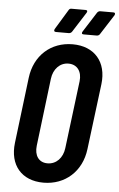

<svg xmlns="http://www.w3.org/2000/svg" viewBox="-60 -929 609 979"><g transform="rotate(5 244.5 -440.0)"><path d="M197 -763H263C269 -763 275 -766 279 -772L344 -874C349 -882 347 -888 338 -888H265C259 -888 254 -885 251 -879L189 -777C185 -768 188 -763 197 -763ZM338 -763H405C411 -763 417 -765 421 -771L487 -874C491 -882 489 -888 481 -888H413C407 -888 401 -885 397 -879L332 -777C327 -769 329 -763 338 -763ZM200 8C311 8 395 -67 409 -182L451 -518C465 -633 399 -708 288 -708C176 -708 93 -633 79 -518L38 -182C24 -67 88 8 200 8ZM212 -92C167 -92 144 -127 150 -177L192 -523C198 -573 231 -608 275 -608C320 -608 345 -573 339 -523L296 -177C290 -127 257 -92 212 -92Z"/></g></svg>

Font: Barlow Condensed SemiBold
Style: Italic
Weight: 600
Width: 3
Italic angle: -7°
Designer: Jeremy Tribby
Foundry: Tribby Type
Version: Version 1.422;hotconv 1.0.109;makeotfexe 2.5.65596